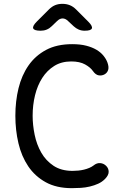

<svg xmlns="http://www.w3.org/2000/svg" viewBox="-20 -970 640 1000"><path d="M60 -367Q60 -443 76.5 -510.5Q93 -578 128.5 -629Q164 -680 220 -710Q276 -740 356 -740Q398 -740 429 -732Q460 -724 482 -711Q504 -698 518 -681Q532 -664 539 -646Q548 -622 543.5 -606.5Q539 -591 525 -583Q511 -575 494.5 -577.5Q478 -580 464 -600Q451 -619 423 -634.5Q395 -650 351 -650Q300 -650 262.5 -626.5Q225 -603 200 -564Q175 -525 162.5 -474Q150 -423 150 -367Q150 -319 160.5 -268Q171 -217 195 -175Q219 -133 259 -106.5Q299 -80 358 -80Q372 -80 387.5 -81.5Q403 -83 417.5 -86.5Q432 -90 445 -95.5Q458 -101 467 -108Q484 -122 502 -120.5Q520 -119 533 -106Q546 -93 546 -75Q546 -57 526 -37Q511 -22 491 -13Q471 -4 448 1.5Q425 7 401 8.5Q377 10 354 10Q274 10 218 -21Q162 -52 127 -104Q92 -156 76 -224Q60 -292 60 -367ZM192 -810Q158 -810 153 -822Q148 -834 172 -858L235 -921Q250 -936 267 -943Q284 -950 305 -950Q326 -950 343.5 -943Q361 -936 376 -921L440 -857Q463 -834 458.5 -822Q454 -810 421 -810Q404 -810 390 -816Q376 -822 364 -833L335 -860Q321 -874 306 -874Q291 -874 277 -860L250 -834Q238 -822 223.5 -816Q209 -810 192 -810Z"/></svg>

Font: Maple Mono Normal
Style: Regular
Weight: 400
Monospace: yes
Designer: subframe7536
Version: Version 7.000